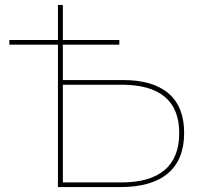

<svg xmlns="http://www.w3.org/2000/svg" viewBox="-20 -762 823 782"><path d="M216 -742H236V-436H481Q603 -436 666.5 -381.5Q730 -327 730 -221Q730 -112 664 -56Q598 0 470 0H216ZM710 -220Q710 -417 474 -417H236V-19H474Q591 -19 650.5 -69.5Q710 -120 710 -220ZM18 -599H466V-580H18Z"/></svg>

Font: iiserrat Thin
Style: Regular
Weight: 100
Designer: Akira Ohta
Foundry: Akira Ohta
Version: Version 1.200;Glyphs 3.3.1 (3343)